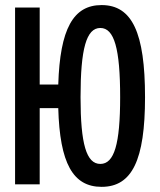

<svg xmlns="http://www.w3.org/2000/svg" viewBox="-20 -723 626 753"><path d="M378.4 9.8C498 9.8 548.8 -95.2 548.8 -341.8C548.8 -595.2 498 -703.1 378.4 -703.1C267.1 -703.1 215.3 -609.4 208.5 -391.6H135.7V-693.4H39.1V0H135.7V-298.8H208.5C214.4 -83 266.1 9.8 378.4 9.8ZM373.5 -80.1C318.8 -80.1 295.9 -158.2 295.9 -341.8C295.9 -532.2 318.8 -613.3 373.5 -613.3C428.2 -613.3 451.2 -532.2 451.2 -341.8C451.2 -158.2 428.2 -80.1 373.5 -80.1Z"/></svg>

Font: CaskaydiaCove Nerd Font
Style: Regular
Weight: 400
Designer: Aaron Bell
Foundry: Saja Typeworks
Version: Version 2111.1;Nerd Fonts 2.3.3